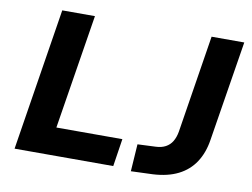

<svg xmlns="http://www.w3.org/2000/svg" viewBox="-77 -816 1230 937"><g transform="rotate(10 538.0 -347.5)"><path d="M47 0 159 -705H321L230 -137H557L536 0ZM625 10 634 -125 724 -129Q752 -130 772.5 -141Q793 -152 805 -172Q817 -192 822 -220L899 -705H1061L981 -207Q971 -143 940.5 -96.5Q910 -50 858.5 -24Q807 2 733 6Z"/></g></svg>

Font: Nunito Sans 8pt ExtraBold
Style: Italic
Weight: 800
Italic angle: -9°
Version: Version 3.101;gftools[0.9.27]